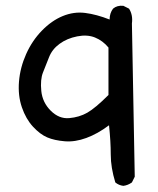

<svg xmlns="http://www.w3.org/2000/svg" viewBox="-20 -511 540 656"><path d="M401.4 124Q385.7 122.1 374 112.3Q358.4 61.5 358.4 17.1Q358.4 -27.3 352.5 -83Q313.5 -53.7 274.9 -39.6Q236.3 -25.4 201.2 -28.3Q166 -31.2 141.6 -41.5Q117.2 -51.8 92.8 -78.1Q68.4 -104.5 54.7 -144.5Q41 -184.6 44.9 -232.4Q48.8 -280.3 69.3 -326.2Q89.8 -372.1 123 -406.2Q156.2 -440.4 194.3 -456.1Q232.4 -471.7 271 -466.8Q309.6 -461.9 354.5 -444.3Q354.5 -465.8 366.2 -481.4Q379.9 -493.2 401.4 -491.2L420.9 -481.4Q434.6 -460 430.7 -430.7L440.4 92.8L430.7 112.3Q417 122.1 401.4 124ZM278.3 -126Q305.7 -141.6 350.6 -186.5V-348.6Q331.1 -372.1 304.7 -382.8Q278.3 -393.6 243.7 -386.7Q209 -379.9 183.6 -361.3Q158.2 -342.8 147.5 -315.4Q136.7 -288.1 127 -263.7Q117.2 -239.3 121.1 -200.2Q125 -161.1 153.3 -132.8Q181.6 -104.5 216.3 -107.4Q251 -110.4 278.3 -126Z"/></svg>

Font: NaikaiFont
Style: Regular
Weight: 400
Version: Version 1.67